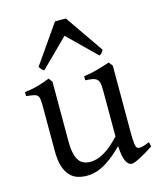

<svg xmlns="http://www.w3.org/2000/svg" viewBox="-110 -799 751 894"><g transform="rotate(-15 265.0 -351.5)"><path d="M522 -40Q503.9 -28.3 487.3 -18.3Q470.7 -8.3 456.5 -1Q442.4 6.3 431.6 10.5Q420.9 14.6 415 14.6Q397.9 14.6 387.2 -8.1Q376.5 -30.8 373.5 -81.1Q343.3 -50.8 318.1 -32Q293 -13.2 271.7 -2.9Q250.5 7.3 232.7 11Q214.8 14.6 199.2 14.6Q176.3 14.6 155.3 8.3Q134.3 2 118.2 -14.9Q102.1 -31.7 92.5 -61Q83 -90.3 83 -136.2V-347.2Q83 -370.6 81.5 -383.5Q80.1 -396.5 74 -403.1Q67.9 -409.7 55.2 -412.1Q42.5 -414.6 20 -417V-436.5Q37.6 -438.5 53 -441.4Q68.4 -444.3 82.8 -448.2Q97.2 -452.1 111.8 -457.3Q126.5 -462.4 142.6 -468.8L156.2 -449.7V-163.1Q156.2 -128.9 161.4 -106Q166.5 -83 176 -69.3Q185.5 -55.7 199.5 -49.8Q213.4 -43.9 231 -43.9Q246.6 -43.9 262.9 -48.6Q279.3 -53.2 296.6 -63.2Q314 -73.2 333 -89.1Q352.1 -105 373.5 -127.9V-347.2Q373.5 -369.1 371.3 -382.3Q369.1 -395.5 361.8 -402.8Q354.5 -410.2 341.1 -413.1Q327.6 -416 305.2 -417V-436.5Q340.3 -440.9 372.6 -450.2Q404.8 -459.5 432.1 -468.8L446.8 -449.7V-124Q446.8 -93.8 449 -74.7Q451.2 -55.7 458 -50.8Q463.9 -46.9 478 -49.1Q492.2 -51.3 517.1 -62ZM420.4 -533.2Q414.6 -523.9 411.1 -519.5Q407.7 -515.1 399.4 -511.2L265.6 -642.1L133.3 -511.2Q129.4 -513.2 126.7 -515.1Q124 -517.1 121.8 -519.5Q119.6 -522 117.2 -525.4Q114.7 -528.8 111.3 -533.2L240.2 -718.3H292.5Z"/></g></svg>

Font: Gentium Plus Viet
Style: Regular
Weight: 400
Designer: J. Victor Gaultney, Annie Olsen, Iska Routamaa, Becca Hirsbrunner
Foundry: SIL International
Version: Version 5.000